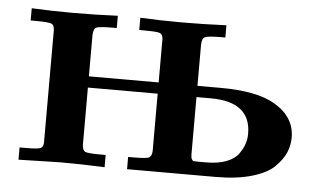

<svg xmlns="http://www.w3.org/2000/svg" viewBox="-39 -503 942 562"><g transform="rotate(5 431.5 -222.5)"><path d="M33 0V-36H50Q87 -36 95 -40Q103 -44 103 -58V-385Q103 -402 93.5 -405.5Q84 -409 48 -409H33V-445Q93 -442 154 -442Q220 -442 286 -445V-409H275Q234 -409 225.5 -404.5Q217 -400 217 -380V-261H422V-389Q421 -403 411.5 -406Q402 -409 364 -409H352V-445Q412 -442 473 -442Q539 -442 605 -445V-409H594Q554 -409 545 -404.5Q536 -400 536 -380V-261H603Q712 -261 765 -229Q824 -194 824 -134Q824 -111 815 -90Q806 -69 784.5 -47.5Q763 -26 718.5 -13Q674 0 612 0H352V-36H367Q403 -36 412 -39.5Q421 -43 422 -59V-228H217V-59Q218 -43 226.5 -39.5Q235 -36 271 -36H286V0Q220 -3 155 -3Q144 -3 33 0ZM536 -60Q536 -50 538.5 -45.5Q541 -41 544.5 -40.5Q548 -40 558 -40H581Q616 -40 640.5 -49.5Q665 -59 676 -75Q687 -91 691.5 -105Q696 -119 696 -134Q696 -228 578 -228H536Z"/></g></svg>

Font: CMU Serif
Style: Bold
Weight: 700
Version: Version 0.7.0